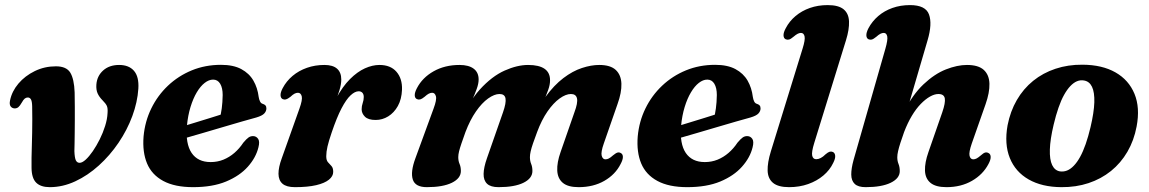

<svg xmlns="http://www.w3.org/2000/svg" viewBox="-20 -740 4624 773"><path d="M107 -64Q107.5 -22.5 125.8 -4.5Q144 13.5 180.5 13.5Q232.5 13.5 283 -10Q333.5 -33.5 378 -73.8Q422.5 -114 457.2 -165.2Q492 -216.5 512.8 -272.8Q533.5 -329 537 -383Q540 -431 519.5 -454.8Q499 -478.5 459.5 -478.5Q420 -478.5 395.2 -456.2Q370.5 -434 368 -399.5Q366.5 -378.5 373 -364Q379.5 -349.5 393 -336Q405.5 -323.5 410 -314Q414.5 -304.5 413 -285Q412 -260.5 403.2 -232.8Q394.5 -205 381.5 -179Q368.5 -153 353.8 -131.5Q339 -110 325 -97.2Q311 -84.5 300.5 -84.5Q290.5 -84.5 285.5 -94.2Q280.5 -104 279.5 -131.5Q280 -143.5 280.2 -162.2Q280.5 -181 280.8 -204.5Q281 -228 281.2 -254.8Q281.5 -281.5 281.2 -310.2Q281 -339 280.5 -368Q278.5 -422 263 -447.5Q247.5 -473 205 -473Q159.5 -473 120 -453.8Q80.5 -434.5 54.2 -403.5Q28 -372.5 20.5 -336Q17 -319.5 22.8 -311.8Q28.5 -304 39 -303.5Q47.5 -303.5 53.8 -308.5Q60 -313.5 68 -327.5Q74 -338.5 79.5 -343Q85 -347.5 92 -347.5Q100 -347.5 104.5 -340Q109 -332.5 109.5 -312Q110 -287 110 -260.2Q110 -233.5 109.5 -206.5Q109 -179.5 108.2 -153.8Q107.5 -128 107 -105.2Q106.5 -82.5 107 -64Z M643.5 -209Q643.5 -209 660.8 -214.5Q678 -220 705.8 -228.2Q733.5 -236.5 765.8 -246.5Q798 -256.5 828.5 -265.8Q859 -275 881.5 -282.5L864.5 -262.5Q869.5 -280 872.8 -303.8Q876 -327.5 876.5 -357.5Q876.5 -386 866.5 -402.8Q856.5 -419.5 838 -419.5Q821 -419.5 804 -406.2Q787 -393 772.2 -368.2Q757.5 -343.5 747 -309.2Q736.5 -275 732.5 -233Q726.5 -161 751.5 -124.2Q776.5 -87.5 828 -87.5Q855.5 -87.5 879.5 -97.2Q903.5 -107 923.8 -124.5Q944 -142 959.5 -165.5Q972.5 -181 981 -186.8Q989.5 -192.5 1000 -192Q1012 -191.5 1019.2 -181Q1026.5 -170.5 1020.5 -147Q1010.5 -105.5 977.8 -68.8Q945 -32 890.2 -9.2Q835.5 13.5 757.5 13.5Q683.5 13.5 637.2 -11.5Q591 -36.5 572 -82Q553 -127.5 558 -190.5Q563.5 -251 589 -303.2Q614.5 -355.5 656.2 -395Q698 -434.5 752.2 -456.8Q806.5 -479 869.5 -479Q919.5 -479 951.5 -461.8Q983.5 -444.5 1000.2 -415.5Q1017 -386.5 1021.5 -349.5Q1023 -339.5 1026.8 -331.8Q1030.5 -324 1037.5 -322Q1044.5 -320 1048.5 -315.8Q1052.5 -311.5 1052.5 -303.5Q1052.5 -292.5 1044 -283.2Q1035.5 -274 1012 -267Q989.5 -261 954.2 -250.8Q919 -240.5 878 -228.5Q837 -216.5 796.5 -204.5Q756 -192.5 722.2 -183Q688.5 -173.5 668.2 -167.5Q648 -161.5 648 -161.5Z M1118 -341Q1110 -345 1109.5 -356.5Q1109 -368 1118 -385Q1133 -413.5 1158 -434.5Q1183 -455.5 1215.8 -467Q1248.5 -478.5 1286 -478.5Q1320 -478.5 1337 -463.5Q1354 -448.5 1354 -420Q1354 -400.5 1346.5 -376.2Q1339 -352 1328.8 -326Q1318.5 -300 1310 -274.8Q1301.5 -249.5 1300 -228.5L1290.5 -231Q1308.5 -297.5 1334 -344.8Q1359.5 -392 1389 -421.5Q1418.5 -451 1449 -464.8Q1479.5 -478.5 1507.5 -478.5Q1552.5 -478.5 1576.2 -451Q1600 -423.5 1598.5 -379Q1597 -340.5 1581.8 -313.2Q1566.5 -286 1543 -271.5Q1519.5 -257 1492.5 -257Q1462.5 -257 1449.2 -270.2Q1436 -283.5 1436 -300Q1436 -313 1440.2 -325Q1444.5 -337 1444.5 -349.5Q1444.5 -360.5 1439 -366.5Q1433.5 -372.5 1424 -372.5Q1409 -372.5 1391.5 -356.2Q1374 -340 1355 -303.8Q1336 -267.5 1315.5 -207Q1303.5 -172 1298.5 -150.2Q1293.5 -128.5 1293.5 -111Q1293.5 -94.5 1300.5 -86.8Q1307.5 -79 1314.5 -71.5Q1321.5 -64 1321.5 -48Q1321.5 -30.5 1304.2 -16.5Q1287 -2.5 1253 5.5Q1219 13.5 1167.5 13.5Q1133.5 13.5 1117.5 -0.2Q1101.5 -14 1101.2 -40.2Q1101 -66.5 1114.5 -103L1185.5 -302.5Q1198.5 -338.5 1194.8 -352.5Q1191 -366.5 1179.5 -366.5Q1173 -366.5 1166 -363Q1159 -359.5 1149 -350Q1138 -341.5 1131.2 -339.8Q1124.5 -338 1118 -341Z M1940.5 -103 2005 -287.5Q2018.5 -326 2015.2 -343.8Q2012 -361.5 1991 -361.5Q1970.5 -361.5 1945.2 -343.5Q1920 -325.5 1896.2 -291.2Q1872.5 -257 1854 -208.5Q1844.5 -182 1838 -163Q1831.5 -144 1828.2 -130.8Q1825 -117.5 1825 -107.5Q1825 -92 1830.2 -80Q1835.5 -68 1835.5 -51.5Q1835.5 -22 1799.2 -4.2Q1763 13.5 1698.5 13.5Q1652 13.5 1642 -17Q1632 -47.5 1652.5 -103L1725.5 -302.5Q1739 -338.5 1735 -352.5Q1731 -366.5 1720 -366.5Q1713.5 -366.5 1706.5 -363Q1699.5 -359.5 1689 -350Q1678.5 -341.5 1671.8 -339.8Q1665 -338 1658.5 -341Q1650 -345 1649.8 -356.5Q1649.5 -368 1658.5 -385Q1680.5 -427.5 1725.8 -453Q1771 -478.5 1830 -478.5Q1867 -478.5 1887 -463.5Q1907 -448.5 1907 -420Q1907 -403 1899.2 -381.8Q1891.5 -360.5 1880.5 -335.8Q1869.5 -311 1858 -282.8Q1846.5 -254.5 1839.5 -223.5L1827.5 -233.5Q1863.5 -326.5 1912 -379.8Q1960.5 -433 2011.5 -455.8Q2062.5 -478.5 2106 -478.5Q2150.5 -478.5 2172.8 -462.8Q2195 -447 2194.5 -416Q2194.5 -399 2187.2 -378.5Q2180 -358 2169.2 -333.8Q2158.5 -309.5 2147.8 -282Q2137 -254.5 2130 -223.5L2114.5 -233.5Q2142 -303 2176.2 -350Q2210.5 -397 2248 -425.5Q2285.5 -454 2322.8 -466.2Q2360 -478.5 2392.5 -478.5Q2437.5 -478.5 2459 -458.5Q2480.5 -438.5 2481.8 -403Q2483 -367.5 2466 -320.5L2411 -162.5Q2398.5 -127 2402.5 -112.8Q2406.5 -98.5 2417.5 -98.5Q2424.5 -98.5 2431.2 -102Q2438 -105.5 2448 -114.5Q2459.5 -124 2466.2 -125.8Q2473 -127.5 2479 -124Q2487.5 -120 2487.8 -108.5Q2488 -97 2478.5 -79.5Q2457.5 -37.5 2413.2 -12Q2369 13.5 2309.5 13.5Q2266.5 13.5 2245.8 -4Q2225 -21.5 2223.5 -53.5Q2222 -85.5 2237 -128L2292.5 -287.5Q2307 -326 2303 -343.8Q2299 -361.5 2278.5 -361.5Q2258 -361.5 2233 -343.5Q2208 -325.5 2184.2 -291.2Q2160.5 -257 2142.5 -208.5Q2132.5 -182 2126 -163Q2119.5 -144 2116.5 -130.8Q2113.5 -117.5 2113.5 -107.5Q2113.5 -92 2118.5 -80Q2123.5 -68 2123.5 -51.5Q2123.5 -22 2087.5 -4.2Q2051.5 13.5 1987 13.5Q1955.5 13.5 1941 -0.2Q1926.5 -14 1927 -40Q1927.5 -66 1940.5 -103Z M2633 -209Q2633 -209 2650.2 -214.5Q2667.5 -220 2695.2 -228.2Q2723 -236.5 2755.2 -246.5Q2787.5 -256.5 2818 -265.8Q2848.5 -275 2871 -282.5L2854 -262.5Q2859 -280 2862.2 -303.8Q2865.5 -327.5 2866 -357.5Q2866 -386 2856 -402.8Q2846 -419.5 2827.5 -419.5Q2810.5 -419.5 2793.5 -406.2Q2776.5 -393 2761.8 -368.2Q2747 -343.5 2736.5 -309.2Q2726 -275 2722 -233Q2716 -161 2741 -124.2Q2766 -87.5 2817.5 -87.5Q2845 -87.5 2869 -97.2Q2893 -107 2913.2 -124.5Q2933.5 -142 2949 -165.5Q2962 -181 2970.5 -186.8Q2979 -192.5 2989.5 -192Q3001.5 -191.5 3008.8 -181Q3016 -170.5 3010 -147Q3000 -105.5 2967.2 -68.8Q2934.5 -32 2879.8 -9.2Q2825 13.5 2747 13.5Q2673 13.5 2626.8 -11.5Q2580.5 -36.5 2561.5 -82Q2542.5 -127.5 2547.5 -190.5Q2553 -251 2578.5 -303.2Q2604 -355.5 2645.8 -395Q2687.5 -434.5 2741.8 -456.8Q2796 -479 2859 -479Q2909 -479 2941 -461.8Q2973 -444.5 2989.8 -415.5Q3006.5 -386.5 3011 -349.5Q3012.5 -339.5 3016.2 -331.8Q3020 -324 3027 -322Q3034 -320 3038 -315.8Q3042 -311.5 3042 -303.5Q3042 -292.5 3033.5 -283.2Q3025 -274 3001.5 -267Q2979 -261 2943.8 -250.8Q2908.5 -240.5 2867.5 -228.5Q2826.5 -216.5 2786 -204.5Q2745.5 -192.5 2711.8 -183Q2678 -173.5 2657.8 -167.5Q2637.5 -161.5 2637.5 -161.5Z M3386 -578 3258.5 -165.5Q3246.5 -127 3250 -113Q3253.5 -99 3266 -99Q3275 -99 3284.2 -103.8Q3293.5 -108.5 3304 -119Q3314 -127.5 3320.5 -129.2Q3327 -131 3333.5 -128Q3341.5 -124 3342.5 -112.8Q3343.5 -101.5 3334.5 -84Q3321 -55.5 3295 -33.5Q3269 -11.5 3233.8 1Q3198.5 13.5 3157 13.5Q3113 13.5 3092.2 -3.8Q3071.5 -21 3070.5 -53Q3069.5 -85 3083.5 -130.5L3211 -543.5Q3222.5 -580 3219.2 -593.8Q3216 -607.5 3204.5 -607.5Q3198.5 -607.5 3191.5 -604Q3184.5 -600.5 3174 -591.5Q3163.5 -582.5 3156.5 -580.8Q3149.5 -579 3143 -582Q3135 -586 3134.5 -597.5Q3134 -609 3143.5 -626.5Q3158 -654.5 3183 -675.5Q3208 -696.5 3240.8 -708Q3273.5 -719.5 3312.5 -719.5Q3356 -719.5 3376.5 -702.5Q3397 -685.5 3398.2 -653.5Q3399.5 -621.5 3386 -578Z M3628 -282.5 3714.5 -578Q3734 -644 3720.2 -681.8Q3706.5 -719.5 3643.5 -719.5Q3605.5 -719.5 3573 -708Q3540.5 -696.5 3516 -675.5Q3491.5 -654.5 3476.5 -626.5Q3467.5 -609 3468 -597.5Q3468.5 -586 3476.5 -582Q3483 -579 3489.8 -580.8Q3496.5 -582.5 3507.5 -591.5Q3517.5 -600.5 3524.5 -604Q3531.5 -607.5 3538 -607.5Q3549 -607.5 3552 -593.8Q3555 -580 3544.5 -543.5L3416.5 -96Q3407 -61.5 3407.2 -37Q3407.5 -12.5 3421.2 0.5Q3435 13.5 3465 13.5Q3529.5 13.5 3566 -4.2Q3602.5 -22 3602.5 -51Q3602.5 -67.5 3597.5 -79.8Q3592.5 -92 3592.5 -107Q3592.5 -117.5 3595.8 -131.8Q3599 -146 3605.2 -165.2Q3611.5 -184.5 3620 -208.5Q3634 -245 3651 -273.5Q3668 -302 3687 -321.5Q3706 -341 3724.2 -351.2Q3742.5 -361.5 3758 -361.5Q3780.5 -361.5 3783.8 -344Q3787 -326.5 3773.5 -287.5L3718 -128Q3703 -85.5 3704 -53.5Q3705 -21.5 3726 -4Q3747 13.5 3790.5 13.5Q3849 13.5 3893.2 -12Q3937.5 -37.5 3959.5 -79.5Q3969 -97 3968.5 -108.5Q3968 -120 3959.5 -124Q3953 -127.5 3946.2 -125.8Q3939.5 -124 3929 -114.5Q3918.5 -105.5 3911.8 -102Q3905 -98.5 3898.5 -98.5Q3887 -98.5 3883.5 -112.5Q3880 -126.5 3892.5 -162.5L3948 -320.5Q3964.5 -367.5 3963.5 -403Q3962.5 -438.5 3940.8 -458.5Q3919 -478.5 3873 -478.5Q3834 -478.5 3788.2 -460.5Q3742.5 -442.5 3698 -400.5Q3653.5 -358.5 3617.5 -286.5Z M4338.5 -479.5Q4417.5 -479 4471 -448.5Q4524.5 -418 4547.5 -362.2Q4570.5 -306.5 4556 -230.5Q4545.5 -174.5 4519 -129Q4492.5 -83.5 4452.8 -51.5Q4413 -19.5 4362.5 -2.8Q4312 14 4253 13.5Q4175 13 4121.5 -17.5Q4068 -48 4045.5 -104Q4023 -160 4036.5 -235.5Q4047.5 -292 4073.8 -337.2Q4100 -382.5 4139.5 -414.5Q4179 -446.5 4229.5 -463.2Q4280 -480 4338.5 -479.5ZM4247.5 -50Q4262.5 -48 4276.2 -53.5Q4290 -59 4303.2 -72.8Q4316.5 -86.5 4328.5 -108.2Q4340.5 -130 4351 -160Q4361.5 -190 4370.5 -228Q4384.5 -287.5 4385.8 -328Q4387 -368.5 4376.5 -390.5Q4366 -412.5 4344 -416Q4329.5 -418.5 4315.8 -412.8Q4302 -407 4289 -393.2Q4276 -379.5 4264 -358Q4252 -336.5 4241.5 -306.2Q4231 -276 4222 -238Q4208 -179 4206.8 -138.2Q4205.5 -97.5 4216 -75.5Q4226.5 -53.5 4247.5 -50Z"/></svg>

Font: Fraunces
Style: Bold Italic
Weight: 700
Italic angle: -16°
Version: Version 1.000;[b76b70a41]